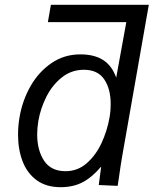

<svg xmlns="http://www.w3.org/2000/svg" viewBox="-20 -769 640 798"><path d="M55 -209Q55 -247.5 61.5 -283.5Q73.5 -352.5 107.2 -411.5Q141 -470.5 194 -506.8Q247 -543 314 -543Q371.5 -543 408.2 -519.8Q445 -496.5 463 -446.5L505 -677H179L191.5 -749H598.5L488 -120.5Q482 -87 474.5 -32.5L469 3.5L390.5 0L400.5 -76.5Q361.5 -31 322.5 -11Q283.5 9 232 9Q172 9 132.2 -20.2Q92.5 -49.5 73.8 -98.8Q55 -148 55 -209ZM435 -279.5Q440 -306.5 440 -337.5Q440 -399.5 413.2 -439.2Q386.5 -479 328.5 -479Q277.5 -479 237.8 -447.8Q198 -416.5 173.2 -367.8Q148.5 -319 139.5 -267Q134.5 -236 134.5 -211Q134.5 -144.5 163.2 -101Q192 -57.5 252.5 -57.5Q303 -57.5 341 -91Q379 -124.5 402.2 -175Q425.5 -225.5 435 -279.5Z"/></svg>

Font: JuliaMono MediumItalic
Style: Regular
Weight: 500
Italic angle: -9°
Monospace: yes
Designer: cormullion
Foundry: corm
Version: Version 0.049; ttfautohint (v1.8.4)